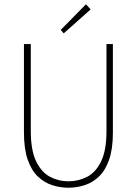

<svg xmlns="http://www.w3.org/2000/svg" viewBox="-20 -866 640 898"><path d="M300 12Q261 12 224 0Q187 -12 157 -40.5Q127 -69 109.5 -119.5Q92 -170 92 -246V-660H124V-254Q124 -163 149 -111.5Q174 -60 214 -39Q254 -18 300 -18Q347 -18 387.5 -39Q428 -60 453 -111.5Q478 -163 478 -254V-660H508V-246Q508 -170 490.5 -119.5Q473 -69 443 -40.5Q413 -12 376 0Q339 12 300 12ZM278 -710 264 -726 382 -846 404 -822Z"/></svg>

Font: Source Code Pro ExtraLight
Style: Regular
Weight: 200
Monospace: yes
Designer: Paul D. Hunt, Teo Tuominen
Foundry: Adobe
Version: Version 1.026;hotconv 1.1.0;makeotfexe 2.6.0